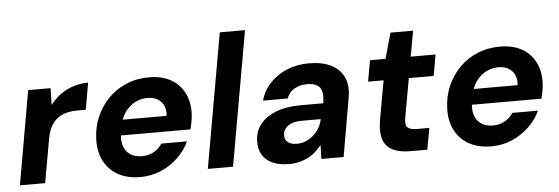

<svg xmlns="http://www.w3.org/2000/svg" viewBox="-48 -866 2981 1024"><g transform="rotate(-5 1442.5 -354.0)"><path d="M22 0 110 -502H230L228 -412Q252 -444 283 -466.5Q314 -489 352 -501.5Q390 -514 432 -514L407 -371H363Q332 -371 305.5 -364.5Q279 -358 257.5 -342.5Q236 -327 221 -301.5Q206 -276 199 -236L157 0Z M666 12Q597 12 547.5 -15.5Q498 -43 472 -93.5Q446 -144 449 -211Q451 -274 474.5 -328.5Q498 -383 539 -425Q580 -467 635.5 -490.5Q691 -514 758 -514Q826 -514 874 -487Q922 -460 946 -412Q970 -364 968 -303Q967 -281 963 -258.5Q959 -236 954 -218H545L559 -301H834Q837 -334 826 -357Q815 -380 792.5 -392.5Q770 -405 740 -405Q705 -405 673.5 -389Q642 -373 619.5 -341.5Q597 -310 589 -262L584 -233Q577 -193 586.5 -163Q596 -133 621 -115.5Q646 -98 684 -98Q721 -98 748.5 -114Q776 -130 793 -156H930Q908 -108 868 -70Q828 -32 776.5 -10Q725 12 666 12Z M1028 0 1155 -720H1290L1163 0Z M1463 12Q1406 12 1370 -6Q1334 -24 1317.5 -55.5Q1301 -87 1303 -125Q1304 -177 1334.5 -215Q1365 -253 1419.5 -274Q1474 -295 1548 -295H1672Q1678 -332 1672.5 -356.5Q1667 -381 1648 -392.5Q1629 -404 1594 -404Q1557 -404 1527 -387.5Q1497 -371 1485 -337H1353Q1368 -391 1405.5 -430.5Q1443 -470 1496.5 -492Q1550 -514 1614 -514Q1685 -514 1732.5 -490Q1780 -466 1800.5 -420.5Q1821 -375 1809 -311L1755 0H1636L1638 -75Q1624 -57 1606 -40.5Q1588 -24 1566 -12.5Q1544 -1 1518.5 5.5Q1493 12 1463 12ZM1513 -92Q1539 -92 1561.5 -101.5Q1584 -111 1602.5 -127.5Q1621 -144 1633.5 -165.5Q1646 -187 1651 -211V-212H1548Q1518 -212 1495.5 -203.5Q1473 -195 1461 -179.5Q1449 -164 1449 -143Q1448 -118 1465.5 -105Q1483 -92 1513 -92Z M2112 0Q2053 0 2016.5 -19Q1980 -38 1967.5 -77.5Q1955 -117 1965 -177L2003 -389H1920L1940 -502H2023L2062 -639H2183L2158 -502H2291L2271 -389H2138L2100 -176Q2094 -141 2108 -128Q2122 -115 2154 -115H2224L2203 0Z M2545 12Q2476 12 2426.5 -15.5Q2377 -43 2351 -93.5Q2325 -144 2328 -211Q2330 -274 2353.5 -328.5Q2377 -383 2418 -425Q2459 -467 2514.5 -490.5Q2570 -514 2637 -514Q2705 -514 2753 -487Q2801 -460 2825 -412Q2849 -364 2847 -303Q2846 -281 2842 -258.5Q2838 -236 2833 -218H2424L2438 -301H2713Q2716 -334 2705 -357Q2694 -380 2671.5 -392.5Q2649 -405 2619 -405Q2584 -405 2552.5 -389Q2521 -373 2498.5 -341.5Q2476 -310 2468 -262L2463 -233Q2456 -193 2465.5 -163Q2475 -133 2500 -115.5Q2525 -98 2563 -98Q2600 -98 2627.5 -114Q2655 -130 2672 -156H2809Q2787 -108 2747 -70Q2707 -32 2655.5 -10Q2604 12 2545 12Z"/></g></svg>

Font: DM Sans 16pt
Style: Bold Italic
Weight: 700
Italic angle: -10°
Version: Version 4.004;gftools[0.9.30]